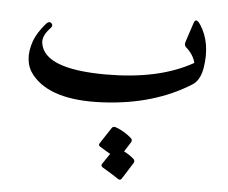

<svg xmlns="http://www.w3.org/2000/svg" viewBox="-53 -447 1031 870"><g transform="rotate(5 463.0 -11.5)"><path d="M92 -74Q43 -135 76 -229Q83 -248 96 -268.5Q109 -289 128 -311Q142 -326 152 -316Q163 -306 149 -292Q113 -254 119 -221Q138 -106 419 -106Q538 -106 636.5 -127.5Q735 -149 813 -193Q804 -231 769 -261Q760 -270 765 -285L794 -373Q803 -401 825 -367Q876 -288 857 -173Q847 -117 814 -96Q732 -44 632.5 -14.5Q533 15 415 21Q179 33 92 -74ZM466 133Q472 125 483 128Q503 135 521.5 146Q540 157 556 171Q565 180 559 190L531 234Q555 246 576 264Q584 272 579 282L531 358Q524 368 513 360Q503 352 441 315Q430 308 437 298L469 251Q460 246 448 238.5Q436 231 421 222Q411 216 418 206Z"/></g></svg>

Font: Amiri
Style: Bold
Weight: 700
Designer: Khaled Hosny
Version: Version 0.113